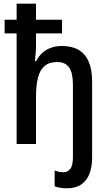

<svg xmlns="http://www.w3.org/2000/svg" viewBox="-20 -780 586 1040"><path d="M342 240Q324 240 306 237Q288 234 276 229V144Q288 148 299 150.5Q310 153 323 153Q346 153 360.5 135Q375 117 375 71V-322Q375 -385 354.5 -414.5Q334 -444 290 -444Q247 -444 222 -423Q197 -402 186 -360.5Q175 -319 175 -255V0H70V-599H5V-673H70V-760H175V-673H316V-599H175V-535Q175 -512 173 -489.5Q171 -467 169 -449H176Q190 -477 211 -495Q232 -513 258.5 -522Q285 -531 314 -531Q368 -531 404.5 -510.5Q441 -490 460 -447Q479 -404 479 -338V74Q479 125 464 162.5Q449 200 419 220Q389 240 342 240Z"/></svg>

Font: Noto Sans Display SemiCondensed Medium
Style: Regular
Weight: 500
Width: 4
Designer: Monotype Design Team
Foundry: Monotype Imaging Inc.
Version: Version 2.003